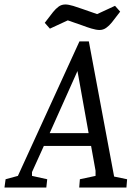

<svg xmlns="http://www.w3.org/2000/svg" viewBox="-71 -838 601 858"><path d="M129 -736 166 -784Q178 -799 191 -808.5Q204 -818 221 -818Q235 -818 256.5 -811.5Q278 -805 297 -798L363 -775L443 -812L466 -786L429 -738Q417 -723 403.5 -713.5Q390 -704 374 -704Q359 -704 337.5 -710.5Q316 -717 298 -724L232 -747L152 -710ZM-46 -37 9 -52 284 -653H326L439 -49L497 -37L494 0H283L286 -37L356 -52V-75L336 -186H125L72 -69V-52L140 -37L136 0H-51ZM325 -243 280 -494 275 -521 274 -518 262 -491 151 -243Z"/></svg>

Font: Faustina VF Beta
Style: Italic
Weight: 400
Italic angle: -8°
Designer: Alfonso Garcia
Foundry: Omnibus-Type
Version: Version 1.006